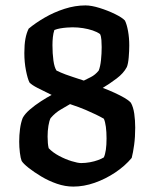

<svg xmlns="http://www.w3.org/2000/svg" viewBox="-20 -690 572 710"><path d="M251 0Q221 0 190.5 -10.5Q160 -21 132.5 -37.5Q105 -54 85.5 -69.5Q66 -85 60 -95Q56 -105 53.5 -125.5Q51 -146 51 -166Q51 -190 54 -213Q57 -236 64 -254Q72 -269 90.5 -285Q109 -301 131.5 -315.5Q154 -330 171 -339Q142 -353 119.5 -364.5Q97 -376 89 -385Q82 -399 76 -429.5Q70 -460 70 -494Q70 -525 74 -546.5Q78 -568 86 -584Q111 -605 145.5 -625Q180 -645 219 -657.5Q258 -670 296 -670Q318 -670 348.5 -660.5Q379 -651 405.5 -638Q432 -625 442 -614Q449 -600 453.5 -575Q458 -550 458 -522Q458 -502 456 -478Q454 -454 449 -442Q437 -419 411 -399.5Q385 -380 360 -365Q384 -356 404.5 -346.5Q425 -337 440.5 -328Q456 -319 464 -310Q473 -294 476.5 -269.5Q480 -245 480 -218Q480 -183 476 -154Q472 -125 467 -106Q442 -76 406 -52Q370 -28 330 -14Q290 0 251 0ZM280 -87Q296 -87 312.5 -90Q329 -93 342.5 -98Q356 -103 364 -108Q369 -119 371.5 -136.5Q374 -154 374 -178Q374 -202 371.5 -221Q369 -240 364 -251Q350 -259 334.5 -266.5Q319 -274 297 -283.5Q275 -293 239 -305Q228 -298 206.5 -286Q185 -274 167 -253Q162 -243 159 -224.5Q156 -206 156 -185Q156 -172 157 -161Q158 -150 160 -142Q175 -126 198.5 -113.5Q222 -101 245 -94Q268 -87 280 -87ZM290 -392Q300 -397 316 -405Q332 -413 345 -429Q351 -444 353.5 -468Q356 -492 356 -516Q356 -528 355 -542Q354 -556 350 -564Q339 -572 322.5 -577.5Q306 -583 287 -586Q268 -589 248 -589Q239 -589 226.5 -588Q214 -587 202.5 -585Q191 -583 181 -579Q177 -567 175.5 -552.5Q174 -538 174 -523Q174 -492 177.5 -466.5Q181 -441 189 -429Q198 -425 205.5 -421.5Q213 -418 223 -414.5Q233 -411 249 -405.5Q265 -400 290 -392Z"/></svg>

Font: Texturina 12pt SemiBold
Style: Regular
Weight: 600
Designer: Guillermo Torres Carreño
Foundry: Omnibus-Type
Version: Version 1.002